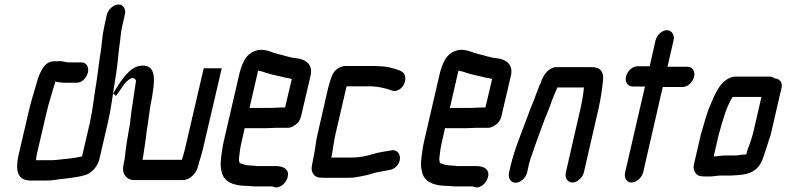

<svg xmlns="http://www.w3.org/2000/svg" viewBox="-20 -773 3489 852"><path d="M343 -496H288C271 -496 260 -502 244 -502C241 -501 238 -501 234 -501H220C177 -501 158 -455 145 -413C131 -364 117 -322 105 -268L63 -88C48 -22 54 28 115 28H183C191 28 201 28 210 27C260 19 310 18 357 4C385 -3 413 -33 421 -67L458 -226C476 -305 483 -375 496 -450C503 -498 506 -546 513 -592C516 -613 516 -629 521 -651L534 -708C540 -732 527 -753 506 -753C485 -753 460 -732 454 -708L442 -652C433 -614 433 -581 427 -544C419 -498 415 -452 407 -403C397 -346 392 -287 378 -225L344 -79C323 -74 305 -71 283 -69C256 -67 232 -62 204 -62H140C141 -68 140 -72 142 -79C142 -83 143 -86 144 -91L185 -267C192 -296 197 -317 205 -341L214 -373C217 -383 220 -393 223 -401C224 -404 224 -407 226 -411H227C237 -408 253 -406 267 -406H322C343 -406 364 -427 370 -451C376 -475 363 -496 343 -496Z M562 -270C560 -253 557 -220 553 -202C552 -193 549 -183 548 -173L543 -145C539 -118 536 -93 533 -67L530 -52C528 -43 527 -35 526 -28C523 0 544 26 574 26H792C822 26 852 -4 859 -36C865 -61 874 -83 880 -110L964 -470H884L801 -113C797 -95 792 -80 787 -64H612L615 -77C619 -107 627 -153 630 -185L634 -211C641 -253 645 -300 655 -343L661 -386C668 -441 660 -482 615 -482C570 -482 536 -450 482 -358L495 -347L528 -395C542 -415 560 -427 569 -427C576 -427 584 -419 584 -412L583 -411Z M1175 -294H1095C1092 -294 1090 -294 1087 -293L1123 -449C1123 -451 1124 -455 1126 -460C1137 -456 1146 -456 1157 -451C1186 -441 1218 -436 1248 -428L1261 -426C1264 -425 1269 -424 1273 -423H1275L1245 -296H1228C1217 -296 1188 -294 1175 -294ZM1208 -206H1256C1266 -205 1275 -209 1289 -218C1303 -227 1312 -240 1316 -257L1359 -441C1368 -490 1334 -511 1292 -515L1277 -517L1265 -520C1249 -523 1231 -530 1214 -533C1189 -539 1168 -552 1138 -552C1107 -552 1076 -531 1063 -503C1056 -491 1047 -465 1043 -449L972 -142C969 -129 967 -118 966 -108C960 -70 956 -40 963 -14C971 35 1017 52 1079 52C1088 52 1097 54 1106 54H1185C1189 54 1192 56 1196 57C1217 65 1243 45 1252 25C1272 -18 1240 -36 1207 -36H1119C1113 -37 1108 -38 1101 -38C1098 -38 1093 -38 1088 -39C1071 -39 1057 -45 1044 -49C1042 -54 1039 -65 1041 -74C1043 -96 1046 -118 1052 -143L1066 -205C1069 -204 1071 -204 1074 -204H1154C1167 -204 1196 -206 1208 -206Z M1364 -37C1362 -27 1362 -15 1368 -5C1376 11 1390 16 1414 16H1522C1538 16 1554 15 1568 12C1590 8 1617 3 1636 -4C1648 -8 1663 -10 1677 -13C1703 -19 1723 -16 1741 -37C1769 -69 1751 -112 1718 -106C1690 -101 1657 -97 1630 -88C1603 -80 1575 -74 1543 -74H1450L1451 -77C1456 -100 1458 -124 1463 -147C1464 -155 1466 -167 1469 -179L1518 -390H1624C1629 -390 1634 -390 1637 -389C1658 -389 1678 -383 1696 -379L1709 -375L1717 -372C1738 -362 1763 -379 1772 -398C1786 -425 1776 -449 1762 -456L1754 -460C1728 -470 1697 -479 1662 -479C1658 -480 1653 -480 1647 -480H1512C1492 -480 1469 -465 1460 -450C1451 -436 1441 -402 1435 -378L1389 -177C1380 -140 1379 -107 1371 -74C1368 -63 1367 -49 1364 -37Z M2064 -294H1984C1981 -294 1979 -294 1976 -293L2012 -449C2012 -451 2013 -455 2015 -460C2026 -456 2035 -456 2046 -451C2075 -441 2107 -436 2137 -428L2150 -426C2153 -425 2158 -424 2162 -423H2164L2134 -296H2117C2106 -296 2077 -294 2064 -294ZM2097 -206H2145C2155 -205 2164 -209 2178 -218C2192 -227 2201 -240 2205 -257L2248 -441C2257 -490 2223 -511 2181 -515L2166 -517L2154 -520C2138 -523 2120 -530 2103 -533C2078 -539 2057 -552 2027 -552C1996 -552 1965 -531 1952 -503C1945 -491 1936 -465 1932 -449L1861 -142C1858 -129 1856 -118 1855 -108C1849 -70 1845 -40 1852 -14C1860 35 1906 52 1968 52C1977 52 1986 54 1995 54H2074C2078 54 2081 56 2085 57C2106 65 2132 45 2141 25C2161 -18 2129 -36 2096 -36H2008C2002 -37 1997 -38 1990 -38C1987 -38 1982 -38 1977 -39C1960 -39 1946 -45 1933 -49C1931 -54 1928 -65 1930 -74C1932 -96 1935 -118 1941 -143L1955 -205C1958 -204 1960 -204 1963 -204H2043C2056 -204 2085 -206 2097 -206Z M2319 -7 2325 -34C2326 -39 2327 -47 2331 -58C2333 -68 2337 -77 2340 -85C2353 -126 2372 -174 2386 -214C2398 -249 2416 -286 2427 -321C2435 -342 2443 -362 2452 -382C2452 -383 2452 -384 2453 -385H2571C2572 -383 2569 -375 2570 -373L2567 -349C2564 -331 2561 -312 2556 -292L2491 -8C2485 16 2499 37 2520 37C2541 37 2565 16 2571 -8L2636 -291C2645 -331 2651 -371 2655 -407C2662 -452 2647 -475 2606 -475H2455C2421 -478 2394 -447 2382 -413C2382 -411 2381 -408 2379 -404C2372 -392 2370 -382 2365 -370C2360 -357 2354 -344 2350 -330L2345 -318C2338 -303 2328 -277 2322 -259C2296 -187 2264 -115 2245 -34L2239 -7C2233 17 2247 38 2268 38C2289 38 2313 17 2319 -7Z M2889 -594 2863 -479H2808C2787 -479 2764 -458 2758 -434C2752 -410 2766 -389 2787 -389H2842L2754 -8C2748 16 2761 37 2782 37C2803 37 2828 16 2834 -8L2921 -387H3010C3031 -387 3054 -408 3060 -432C3066 -456 3052 -477 3031 -477H2942L2969 -594C2975 -618 2960 -639 2939 -639C2918 -639 2895 -618 2889 -594Z M3152 -79H3147L3169 -174C3186 -235 3202 -297 3231 -343H3359L3321 -179C3318 -172 3318 -168 3317 -165C3315 -160 3314 -154 3311 -147L3304 -126C3298 -113 3296 -104 3292 -89C3290 -88 3287 -87 3285 -87C3281 -87 3275 -87 3269 -86L3253 -84C3250 -83 3247 -83 3244 -83H3194C3180 -83 3164 -79 3152 -79ZM3092 9C3096 10 3104 10 3112 10H3132C3145 10 3163 6 3176 6H3224C3232 6 3245 4 3255 4C3259 3 3263 3 3266 3C3298 0 3326 -10 3346 -34C3363 -55 3371 -86 3380 -114L3387 -135C3390 -142 3390 -146 3391 -149C3394 -156 3396 -164 3400 -175L3448 -383C3454 -407 3439 -425 3417 -425C3412 -430 3405 -433 3397 -433H3242C3229 -433 3214 -427 3199 -416C3169 -394 3150 -350 3133 -309C3115 -269 3104 -222 3090 -176L3059 -42C3053 -17 3070 9 3092 9Z"/></svg>

Font: Electronic
Style: CircIt
Weight: 900
Version: Version 1.011